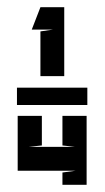

<svg xmlns="http://www.w3.org/2000/svg" viewBox="-20 -591 290 532"><path d="M92 -504 127 -509H87H68L92 -571H158V-380H92ZM29 -270H96V-188L59 -184H188L153 -188V-270H220V-79H153V-113L190 -118H59H29ZM27 -348H222V-300H27Z"/></svg>

Font: Banana Brick
Style: Regular
Weight: 400
Designer: artmaker
Foundry: artmaker
Version: Version 4.000 2011 initial release